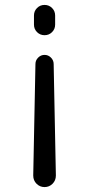

<svg xmlns="http://www.w3.org/2000/svg" viewBox="-20 -540 362 780"><path d="M115 173 124 -280Q124 -295 135 -306Q146 -317 161 -317Q176 -317 187 -306Q198 -295 198 -280L207 173Q207 193 193.5 206.5Q180 220 161 220Q142 220 128.5 206.5Q115 193 115 173ZM118 -440V-477Q118 -495 130.5 -507.5Q143 -520 161 -520Q179 -520 191.5 -507.5Q204 -495 204 -477V-440Q204 -422 191.5 -409.5Q179 -397 161 -397Q143 -397 130.5 -409.5Q118 -422 118 -440Z"/></svg>

Font: Rounded Mplus 1c
Style: Regular
Weight: 400
Version: Version 1.059.20150529